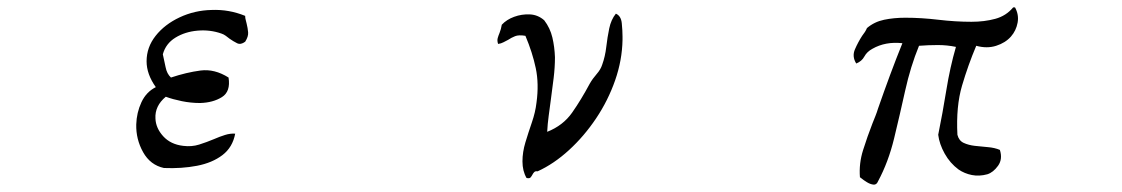

<svg xmlns="http://www.w3.org/2000/svg" viewBox="-20 -518 3040 520"><path d="M644 -405Q632 -396 622 -401Q612 -406 602 -413Q597 -417 591.5 -421Q586 -425 580 -427Q549 -438 515 -435Q481 -432 455 -416Q429 -400 421 -371Q425 -354 428.5 -336Q432 -318 443 -308Q485 -322 523 -327Q561 -332 599 -308Q605 -270 581 -255Q557 -240 522 -239Q497 -239 472.5 -244Q448 -249 429 -256Q399 -231 401 -197Q402 -171 422 -149Q442 -127 476 -123Q499 -120 519.5 -126.5Q540 -133 559 -141Q575 -148 589.5 -152.5Q604 -157 617 -156Q610 -119 582.5 -98Q555 -77 513.5 -69Q472 -61 424 -63Q387 -71 367.5 -106Q348 -141 349 -181Q350 -213 363 -241Q376 -269 402 -282Q377 -317 377 -352Q377 -390 401.5 -421Q426 -452 466.5 -471Q507 -490 553 -491Q600 -493 644 -475Q644 -469 645.5 -464Q647 -459 648 -454Q651 -442 652 -430.5Q653 -419 644 -405Z M1666 -410Q1665 -355 1646 -300.5Q1627 -246 1594.5 -197.5Q1562 -149 1521 -111.5Q1480 -74 1436 -54Q1430 -55 1427 -52Q1424 -49 1422 -45Q1420 -41 1417 -37.5Q1414 -34 1406 -36Q1395 -55 1395 -81Q1395 -106 1403 -132.5Q1411 -159 1420.5 -186.5Q1430 -214 1433 -240Q1440 -291 1431 -333.5Q1422 -376 1403 -421Q1385 -424 1375 -420Q1365 -416 1356 -410Q1350 -407 1343.5 -403.5Q1337 -400 1329 -399Q1326 -408 1328 -415Q1330 -422 1333 -429Q1335 -434 1336.5 -439.5Q1338 -445 1339 -451Q1352 -465 1372.5 -472.5Q1393 -480 1415 -479Q1437 -478 1454 -463Q1470 -442 1476 -416.5Q1482 -391 1483 -363Q1483 -336 1479.5 -307Q1476 -278 1472 -249Q1469 -226 1466 -204Q1463 -182 1462 -161Q1505 -178 1529.5 -213Q1554 -248 1577 -291Q1585 -305 1596 -317.5Q1607 -330 1611 -343Q1619 -365 1622 -391Q1625 -417 1630 -441Q1635 -465 1648 -481Q1662 -475 1664 -455Q1666 -435 1666 -419Q1666 -413 1666 -410Z M2729 -498Q2740 -478 2736 -456.5Q2732 -435 2718 -419Q2703 -402 2678 -394Q2653 -386 2624 -394Q2602 -342 2585.5 -286Q2569 -230 2573 -153Q2577 -137 2590 -131Q2603 -125 2620 -123Q2637 -121 2655.5 -119.5Q2674 -118 2688 -112Q2696 -87 2683 -69Q2670 -51 2654 -46Q2632 -40 2612 -44Q2592 -48 2576 -59Q2553 -76 2538.5 -102Q2524 -128 2521 -153Q2533 -212 2543 -274Q2553 -336 2569 -391Q2545 -396 2520 -396Q2495 -396 2469 -394Q2446 -338 2431.5 -272.5Q2417 -207 2401.5 -143Q2386 -79 2358 -27Q2354 -17 2345.5 -18Q2337 -19 2328 -24.5Q2319 -30 2313 -35Q2310 -37 2309 -38Q2306 -75 2317.5 -111.5Q2329 -148 2343 -184Q2347 -194 2351 -204Q2355 -214 2358 -224Q2374 -270 2390.5 -314.5Q2407 -359 2424 -401Q2378 -406 2343 -386Q2328 -378 2321 -365Q2314 -352 2299 -346Q2287 -365 2295.5 -384.5Q2304 -404 2315 -421Q2319 -426 2322.5 -431.5Q2326 -437 2328 -442Q2348 -459 2374.5 -464.5Q2401 -470 2432 -470Q2475 -470 2521.5 -464.5Q2568 -459 2611 -459Q2646 -459 2675.5 -467Q2705 -475 2724 -498Z"/></svg>

Font: Yuji Mai
Style: Regular
Weight: 400
Designer: Kataoka Yuji
Foundry: Kinuta Font Factory
Version: Version 3.002